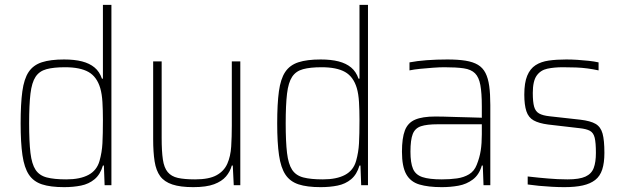

<svg xmlns="http://www.w3.org/2000/svg" viewBox="-20 -763 2565 791"><path d="M244 8Q188 8 153 -3.5Q118 -15 99 -43.5Q80 -72 72.5 -123.5Q65 -175 65 -255Q65 -335 72 -386.5Q79 -438 98 -466.5Q117 -495 152.5 -506.5Q188 -518 244 -518Q287 -518 318 -510Q349 -502 369.5 -485Q390 -468 400 -439H404V-743H439V0H411L408 -81H404Q393 -44 369.5 -24.5Q346 -5 314 1.5Q282 8 244 8ZM253 -24Q310 -24 344.5 -42.5Q379 -61 390 -100Q400 -135 402 -172.5Q404 -210 404 -269Q404 -309 402 -342.5Q400 -376 393 -400Q379 -447 344.5 -466.5Q310 -486 248 -486Q201 -486 171.5 -478Q142 -470 126.5 -446.5Q111 -423 105.5 -377Q100 -331 100 -255Q100 -179 105.5 -133Q111 -87 126.5 -63.5Q142 -40 172.5 -32Q203 -24 253 -24Z M776 8Q723 8 690 -3Q657 -14 640 -37Q623 -60 617 -98Q611 -136 611 -190V-510H646V-195Q646 -140 651 -106Q656 -72 671 -54Q686 -36 713 -30Q740 -24 784 -24Q841 -24 872 -41Q903 -58 916.5 -88.5Q930 -119 932.5 -159.5Q935 -200 935 -246V-510H970V0H943L939 -81H935Q928 -56 911 -36Q894 -16 862 -4Q830 8 776 8Z M1301 8Q1245 8 1210 -3.5Q1175 -15 1156 -43.5Q1137 -72 1129.5 -123.5Q1122 -175 1122 -255Q1122 -335 1129 -386.5Q1136 -438 1155 -466.5Q1174 -495 1209.5 -506.5Q1245 -518 1301 -518Q1344 -518 1375 -510Q1406 -502 1426.5 -485Q1447 -468 1457 -439H1461V-743H1496V0H1468L1465 -81H1461Q1450 -44 1426.5 -24.5Q1403 -5 1371 1.5Q1339 8 1301 8ZM1310 -24Q1367 -24 1401.5 -42.5Q1436 -61 1447 -100Q1457 -135 1459 -172.5Q1461 -210 1461 -269Q1461 -309 1459 -342.5Q1457 -376 1450 -400Q1436 -447 1401.5 -466.5Q1367 -486 1305 -486Q1258 -486 1228.5 -478Q1199 -470 1183.5 -446.5Q1168 -423 1162.5 -377Q1157 -331 1157 -255Q1157 -179 1162.5 -133Q1168 -87 1183.5 -63.5Q1199 -40 1229.5 -32Q1260 -24 1310 -24Z M1800 8Q1744 8 1707.5 -3Q1671 -14 1653.5 -45.5Q1636 -77 1636 -138Q1636 -194 1648 -225.5Q1660 -257 1690 -270Q1720 -283 1774 -283Q1787 -283 1809 -282.5Q1831 -282 1859 -281Q1887 -280 1914.5 -279.5Q1942 -279 1965 -278V-324Q1965 -380 1959 -412.5Q1953 -445 1937 -461Q1921 -477 1890.5 -481.5Q1860 -486 1811 -486Q1791 -486 1764 -484Q1737 -482 1711.5 -479.5Q1686 -477 1667 -473V-506Q1698 -512 1738 -515Q1778 -518 1823 -518Q1867 -518 1898 -513Q1929 -508 1949 -496Q1969 -484 1980 -462.5Q1991 -441 1995.5 -408.5Q2000 -376 2000 -330V0H1972L1969 -81H1965Q1954 -43 1928 -23.5Q1902 -4 1869 2Q1836 8 1800 8ZM1800 -24Q1834 -24 1862.5 -28Q1891 -32 1912.5 -45Q1934 -58 1944 -84Q1956 -114 1960.5 -143Q1965 -172 1965 -210V-251H1783Q1739 -251 1714.5 -243Q1690 -235 1680.5 -211Q1671 -187 1671 -138Q1671 -92 1681.5 -67.5Q1692 -43 1720 -33.5Q1748 -24 1800 -24Z M2305 8Q2282 8 2254 6.5Q2226 5 2200 2.5Q2174 0 2154 -3V-36Q2180 -33 2200.5 -31Q2221 -29 2239.5 -27.5Q2258 -26 2277 -25Q2296 -24 2318 -24Q2367 -24 2392 -35.5Q2417 -47 2426 -71Q2435 -95 2435 -133Q2435 -175 2430 -195.5Q2425 -216 2410.5 -224Q2396 -232 2367 -235L2238 -250Q2200 -255 2178.5 -267Q2157 -279 2148.5 -305Q2140 -331 2140 -373Q2140 -422 2152 -451Q2164 -480 2186.5 -494.5Q2209 -509 2241 -513.5Q2273 -518 2313 -518Q2335 -518 2358.5 -516.5Q2382 -515 2405 -512.5Q2428 -510 2446 -506V-473Q2423 -478 2400.5 -481Q2378 -484 2353.5 -485Q2329 -486 2299 -486Q2263 -486 2235 -480Q2207 -474 2191 -451.5Q2175 -429 2175 -380Q2175 -343 2180.5 -323.5Q2186 -304 2201 -295.5Q2216 -287 2244 -284L2370 -270Q2413 -265 2434 -252.5Q2455 -240 2462.5 -212.5Q2470 -185 2470 -133Q2470 -92 2461 -64.5Q2452 -37 2432 -21.5Q2412 -6 2381 1Q2350 8 2305 8Z"/></svg>

Font: Saira Thin SemiCondensed
Style: Regular
Weight: 100
Width: 4
Version: Version 1.101